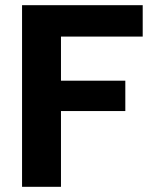

<svg xmlns="http://www.w3.org/2000/svg" viewBox="-20 -720 599 740"><path d="M65 0V-700H530V-579H215V-409H463V-292H215V0Z"/></svg>

Font: DM Sans 24pt Black
Style: Regular
Weight: 900
Designer: Colophon Foundry, Jonny Pinhorn
Foundry: Colophon Foundry
Version: Version 4.004;gftools[0.9.30]